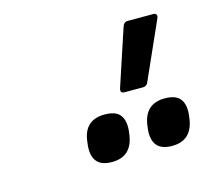

<svg xmlns="http://www.w3.org/2000/svg" viewBox="-54 -905 421 389"><g transform="rotate(-15 156.5 -711.0)"><path d="M199 -707Q189 -707 192 -717L231 -835Q234 -845 242 -845H297Q300 -845 302 -842.5Q304 -840 302 -835L249 -716Q246 -707 237 -707ZM138 -577Q116 -577 106.5 -588.5Q97 -600 99 -622L100 -630Q105 -674 148 -674Q171 -674 180 -662.5Q189 -651 187 -630L186 -622Q180 -577 138 -577ZM264 -577Q242 -577 232.5 -588.5Q223 -600 225 -622L226 -630Q232 -674 274 -674Q297 -674 306 -662.5Q315 -651 313 -630L312 -622Q306 -577 264 -577Z"/></g></svg>

Font: Sofia Sans Condensed
Style: Italic
Weight: 400
Italic angle: -9°
Designer: Botio Nikoltchev, Ani Petrova
Foundry: lettersoup
Version: Version 4.101